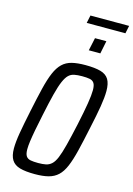

<svg xmlns="http://www.w3.org/2000/svg" viewBox="-145 -1060 792 1141"><g transform="rotate(15 251.0 -490.0)"><path d="M188 8Q130 8 95.5 -2Q61 -12 45 -37.5Q29 -63 29 -108Q29 -148 39 -206Q49 -264 66 -345Q84 -432 99 -493.5Q114 -555 131 -594.5Q148 -634 171.5 -656.5Q195 -679 229 -687.5Q263 -696 312 -696Q371 -696 406 -686Q441 -676 456.5 -650.5Q472 -625 472 -579Q472 -540 462.5 -482.5Q453 -425 435 -343Q417 -257 402 -195.5Q387 -134 370 -94Q353 -54 329.5 -32Q306 -10 272 -1Q238 8 188 8ZM190 -61Q218 -61 237.5 -65Q257 -69 272.5 -83Q288 -97 300.5 -127Q313 -157 326.5 -209.5Q340 -262 358 -344Q376 -428 384.5 -480.5Q393 -533 393 -563Q393 -593 384 -606.5Q375 -620 357 -623.5Q339 -627 310 -627Q282 -627 262 -623Q242 -619 227.5 -605Q213 -591 200 -561Q187 -531 173.5 -478.5Q160 -426 143 -344Q131 -288 123 -245.5Q115 -203 111 -173.5Q107 -144 107 -124Q107 -95 116 -81.5Q125 -68 143.5 -64.5Q162 -61 190 -61ZM308 -786 325 -865H395L379 -786ZM254 -940 264 -988H502L492 -940Z"/></g></svg>

Font: Saira Condensed
Style: Italic
Weight: 400
Width: 3
Italic angle: -12°
Designer: Hector Gatti with collaboration of the Omnibus-Type team
Foundry: Omnibus-Type
Version: Version 1.100